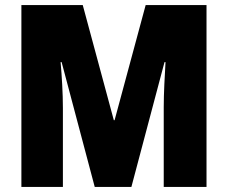

<svg xmlns="http://www.w3.org/2000/svg" viewBox="-20 -734 895 754"><path d="M352 0H496L626 -490H630C627 -435 623 -370 623 -313V0H791V-714H552L430 -262H427L305 -714H64V0H227V-310C227 -366 223 -433 218 -490H222Z"/></svg>

Font: Noto Sans Condensed Black
Style: Regular
Weight: 900
Width: 3
Designer: Monotype Design Team
Foundry: Monotype Imaging Inc.
Version: Version 2.013